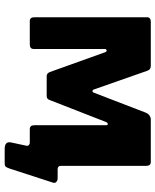

<svg xmlns="http://www.w3.org/2000/svg" viewBox="60 -630 680 841"><g transform="rotate(90 400.5 -210.0)"><path d="M633 110Q600 110 604 84L619 14Q620 8 616 4Q612 0 605 0H566V-122H707V-136Q707 -122 722 -122H762Q770 -122 777 -116.5Q784 -111 780 -100L719 88Q715 99 711.5 104.5Q708 110 694 110ZM73 0Q56 0 56 -20V-513Q56 -530 76 -530H269Q285 -530 290 -516L372 -282Q374 -275 379 -274.5Q384 -274 387 -282L474 -508Q478 -518 486 -524Q494 -530 504 -530H690Q707 -530 707 -510V-17Q707 0 687 0H546Q529 0 529 -20V-335Q529 -342 523.5 -341.5Q518 -341 515 -334L419 -88Q415 -74 401 -74H313Q302 -74 296 -88L210 -328Q207 -338 201 -336.5Q195 -335 195 -328V-17Q195 0 175 0Z"/></g></svg>

Font: Libre Franklin ExtraBold
Style: Regular
Weight: 800
Designer: Pablo Impallari, Rodrigo Fuenzalida, Nhung Nguyen
Foundry: Impallari Type
Version: Version 3.000